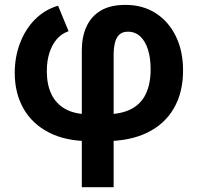

<svg xmlns="http://www.w3.org/2000/svg" viewBox="-20 -577 825 801"><path d="M321.3 204.1V-367.2Q321.3 -422.9 340.6 -465.6Q359.9 -508.3 399.9 -532.5Q439.9 -556.6 503.4 -556.6Q575.7 -556.6 629.6 -522Q683.6 -487.3 713.6 -425.8Q743.7 -364.3 743.7 -282.7Q743.7 -191.4 705.3 -125.2Q667 -59.1 594.5 -23.7Q522 11.7 419.4 11.7H353.5Q253.9 11.7 184.1 -24.2Q114.3 -60.1 77.9 -124.3Q41.5 -188.5 41.5 -272.9Q41.5 -338.4 63.2 -396.2Q85 -454.1 125.5 -495.4Q166 -536.6 222.2 -553.2L266.1 -446.8Q238.3 -437.5 218 -414.8Q197.8 -392.1 186.5 -357.7Q175.3 -323.2 175.3 -279.8Q175.3 -224.1 194.6 -183.8Q213.9 -143.6 253.4 -121.8Q293 -100.1 353.5 -100.1H419.4Q483.9 -100.1 525.9 -121.3Q567.9 -142.6 588.1 -184.6Q608.4 -226.6 608.4 -288.1Q608.4 -334.5 597.4 -369.9Q586.4 -405.3 565.2 -425Q543.9 -444.8 513.7 -444.8Q489.7 -444.8 476.8 -431.6Q463.9 -418.5 459 -396.5Q454.1 -374.5 454.1 -348.1V204.1Z"/></svg>

Font: Inter
Style: 650
Weight: 650
Designer: Rasmus Andersson
Foundry: rsms
Version: Version 4.001;git-66647c0bb